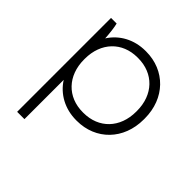

<svg xmlns="http://www.w3.org/2000/svg" viewBox="-187 -683 1041 1041"><g transform="rotate(45 333.0 -163.0)"><path d="M92 200H148V-101C190 -35 263 6 351 6H355C501 6 607 -102 607 -256V-264C607 -418 501 -526 355 -526H351C263 -526 190 -485 148 -419C146 -455 141 -497 135 -520H92ZM345 -50C228 -50 148 -133 148 -257V-263C148 -387 228 -470 345 -470H350C468 -470 548 -387 548 -263V-257C548 -133 468 -50 350 -50Z"/></g></svg>

Font: Fixel Display Light
Style: Regular
Weight: 300
Designer: AlfaBravo + MacPaw
Foundry: Kyrylo Tkachov, Marchela Mozhyna, Serhii Makarenko, Maria Weinstein, Zakhar Kryvoshyya
Version: Version 1.211